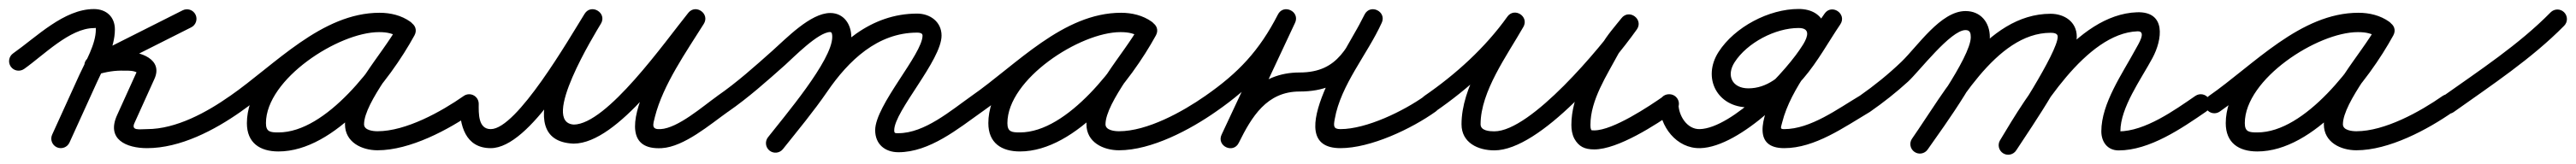

<svg xmlns="http://www.w3.org/2000/svg" viewBox="-41 -306 5677 362"><path d="M12.1 -153.8C55.2 -184.2 113.1 -244 166 -244C171.3 -244 170.2 -245.8 170.2 -241C170.2 -208.1 147.5 -170.6 133.9 -140.7C113.9 -96.7 93.9 -52.7 73.9 -8.7C69.1 1.9 73.8 14.3 84.3 19.1C94.9 23.9 107.3 19.2 112.1 8.7C132.1 -35.3 152.1 -79.3 172.1 -123.3C188.5 -159.4 212.2 -200.8 212.2 -241C212.2 -268.7 193.4 -286 166 -286C100 -286 39.8 -224.7 -12.1 -188.2C-21.6 -181.5 -23.8 -168.4 -17.2 -158.9C-10.5 -149.4 2.6 -147.2 12.1 -153.8ZM361.5 -283.2C293.2 -248.8 224.9 -214.4 156.5 -179.9C145.1 -174.1 142.9 -162.5 146.6 -153.3C150.3 -144.1 160 -137.3 172.2 -141.1C192.3 -147.4 212.1 -150.8 233.2 -150C233.2 -150 233.5 -150 233.9 -150C234.2 -150 234.5 -150 234.5 -150C242.7 -150.2 253.8 -150.1 261.1 -145.8C261.6 -145.6 261.6 -145.8 261.4 -146.2C261.1 -147 261.1 -149.2 261 -148.9C261 -148.9 260.9 -148.8 260.9 -148.8C260.9 -148.7 260.9 -148.7 260.9 -148.7C246.4 -116.7 231.9 -84.7 217.4 -52.7C217.4 -52.7 217.5 -52.7 217.5 -52.8C217.5 -52.8 217.5 -52.9 217.5 -52.9C192 1.9 237.9 21 283 21C356.5 21 431.6 -18.6 490.1 -59.8C499.6 -66.5 501.8 -79.6 495.2 -89.1C488.5 -98.6 475.4 -100.8 465.9 -94.2C414.9 -58.3 347.3 -21 283 -21C266 -21 247 -16.6 255.6 -35.1C255.6 -35.1 255.6 -35.2 255.7 -35.2C255.7 -35.3 255.7 -35.3 255.7 -35.3C270.2 -67.3 284.7 -99.3 299.1 -131.3C299.1 -131.3 299.1 -131.3 299.1 -131.2C299.1 -131.2 299 -131.1 299 -131.1C319.8 -175.7 267 -192.9 233.5 -192C233.5 -192 233.8 -192 234.1 -192C234.5 -192 234.8 -192 234.8 -192C208.9 -193 184.4 -188.9 159.8 -181.2C147.5 -177.4 145.7 -164.8 149.8 -154.6C153.9 -144.4 164 -136.6 175.5 -142.4C243.8 -176.8 312.1 -211.3 380.5 -245.7C390.8 -250.9 395 -263.6 389.8 -273.9C384.5 -284.3 371.9 -288.5 361.5 -283.2Z M460.8 -65C467.4 -55.5 480.5 -53.1 490 -59.8C580 -122.3 680.9 -235.8 795.6 -235.8C810.6 -235.8 826.4 -232.8 838.8 -223.9C849.6 -216.2 861.1 -221.6 867 -230.7C872.8 -239.8 873.1 -252.5 861.5 -259.2C839.2 -272.1 820.7 -277.1 794.3 -277.1C681 -277.1 503.1 -155.6 503.1 -34.2C503.1 9.6 532 28.3 572.7 28.3C697.8 28.3 818.3 -129 872.4 -227.9C879.1 -240.2 873.3 -251.4 864.1 -256.4C854.9 -261.5 842.3 -260.4 835.6 -248.1C801.3 -185.6 719.3 -101.5 719.3 -31.6C719.3 8 756.3 25.7 791 25.7C862.7 25.7 947.6 -19.6 1005 -59.8C1014.5 -66.5 1016.9 -79.5 1010.2 -89C1003.5 -98.5 990.5 -100.9 981 -94.2C931.1 -59.3 853.4 -16.3 791 -16.3C781.5 -16.3 761.3 -18.3 761.3 -31.6C761.3 -79.6 845.3 -178.4 872.4 -227.9C879.1 -240.2 873.3 -251.4 864.1 -256.4C854.9 -261.5 842.3 -260.4 835.6 -248.1C790 -164.9 679 -13.7 572.7 -13.7C554.9 -13.7 545.1 -14.7 545.1 -34.2C545.1 -131.4 705 -235.1 794.3 -235.1C813.5 -235.1 824.7 -232 840.5 -222.8C852 -216.1 863.1 -221.1 868.6 -229.6C874.1 -238.2 874.1 -250.3 863.2 -258.1C843.6 -272.1 819.5 -277.8 795.6 -277.8C667.7 -277.8 564.9 -162.9 466 -94.2C456.5 -87.6 454.1 -74.5 460.8 -65Z M972 -77.1C971.7 -29.9 984.1 21 1040.5 21C1127.4 21 1238.2 -181.4 1283.1 -253.4C1290.4 -265.1 1284.9 -276.5 1275.9 -282C1266.9 -287.5 1254.2 -287.1 1247.2 -275.2C1216.7 -223.8 1077.6 4.5 1222.4 11C1222.4 11 1222.7 11 1222.9 11C1223.2 11 1223.4 11 1223.5 11C1321 10.5 1446.5 -174.5 1508.6 -251.3C1516.8 -261.5 1511.8 -273.2 1503 -279.5C1494.1 -285.8 1481.4 -286.8 1474.4 -275.6C1452.1 -240 1265.9 29.3 1417.2 21C1466.7 18.2 1524.2 -31.6 1564.1 -59.9C1573.6 -66.6 1575.8 -79.7 1569.1 -89.1C1562.4 -98.6 1549.3 -100.8 1539.9 -94.1C1507.9 -71.4 1453.2 -23.1 1414.8 -21C1394.2 -19.8 1397.7 -30.2 1402.3 -48.1C1420.2 -119 1471.7 -192.1 1510 -253.3C1517 -264.5 1512.6 -275.7 1504.4 -281.5C1496.2 -287.4 1484.2 -287.9 1475.9 -277.7C1424.3 -213.7 1296.5 -31.4 1223.2 -31C1223.2 -31 1223.5 -31 1223.8 -31C1224 -31 1224.3 -31 1224.3 -31C1148.2 -34.4 1270.7 -232.5 1283.3 -253.8C1290.4 -265.7 1285.1 -277 1276.1 -282.4C1267.2 -287.8 1254.7 -287.3 1247.4 -275.6C1212.8 -220.1 1098.2 -21 1040.5 -21C1012.5 -21 1013.9 -56 1014 -76.9C1014.1 -88.5 1004.7 -97.9 993.1 -98C981.5 -98.1 972.1 -88.7 972 -77.1Z M1534.7 -65C1541.3 -55.5 1554.4 -53.1 1564 -59.7C1608.4 -90.5 1648.7 -126.6 1689 -162.4C1707.7 -179.2 1762.3 -235.3 1788.7 -235.3C1793.1 -235.3 1793.1 -227.4 1793.1 -224.4C1793.1 -172.6 1686.9 -48.5 1651.4 -2.9C1644.3 6.3 1646 19.5 1655.1 26.6C1664.3 33.7 1677.5 32 1684.6 22.9C1728 -33 1835.1 -156.1 1835.1 -224.4C1835.1 -252 1818.8 -277.3 1788.7 -277.3C1745.1 -277.3 1691.5 -220.9 1661 -193.8C1622 -159.1 1583 -124 1540 -94.3C1530.5 -87.7 1528.1 -74.6 1534.7 -65ZM1684.4 23.1C1717.7 -18.7 1752.1 -60 1782.3 -104.1C1828.8 -172 1892.9 -234 1980.2 -234C1984.8 -234 1992.1 -233.4 1992.1 -227.5C1992.1 -186.5 1887.7 -73.8 1887.7 -18.6C1887.7 12.1 1909.1 30 1939 30C2007.6 30 2070.5 -21.8 2124.1 -59.9C2133.6 -66.6 2135.8 -79.7 2129.1 -89.1C2122.4 -98.6 2109.3 -100.8 2099.9 -94.1C2054.5 -62 1996.5 -12 1939 -12C1931.6 -12 1929.7 -11.6 1929.7 -18.6C1929.7 -60.7 2034 -172.8 2034 -227.5C2034 -257.9 2008.7 -276 1980.2 -276C1878.2 -276 1802.3 -207.8 1747.7 -127.9C1718.1 -84.6 1684.3 -44.1 1651.6 -3.1C1644.4 6 1645.8 19.2 1654.9 26.4C1664 33.6 1677.2 32.2 1684.4 23.1Z M2094.8 -65C2101.4 -55.5 2114.5 -53.1 2124 -59.8C2214 -122.3 2314.9 -235.8 2429.6 -235.8C2444.6 -235.8 2460.4 -232.8 2472.8 -223.9C2483.6 -216.2 2495.1 -221.6 2501 -230.7C2506.8 -239.8 2507.1 -252.5 2495.5 -259.2C2473.2 -272.1 2454.7 -277.1 2428.3 -277.1C2315 -277.1 2137.1 -155.6 2137.1 -34.2C2137.1 9.6 2166 28.3 2206.7 28.3C2331.8 28.3 2452.3 -129 2506.4 -227.9C2513.1 -240.2 2507.3 -251.4 2498.1 -256.4C2488.9 -261.5 2476.3 -260.4 2469.6 -248.1C2435.3 -185.6 2353.3 -101.5 2353.3 -31.6C2353.3 8 2390.3 25.7 2425 25.7C2496.7 25.7 2581.6 -19.6 2639 -59.8C2648.5 -66.5 2650.9 -79.5 2644.2 -89C2637.5 -98.5 2624.5 -100.9 2615 -94.2C2565.1 -59.3 2487.4 -16.3 2425 -16.3C2415.5 -16.3 2395.3 -18.3 2395.3 -31.6C2395.3 -79.6 2479.3 -178.4 2506.4 -227.9C2513.1 -240.2 2507.3 -251.4 2498.1 -256.4C2488.9 -261.5 2476.3 -260.4 2469.6 -248.1C2424 -164.9 2313 -13.7 2206.7 -13.7C2188.9 -13.7 2179.1 -14.7 2179.1 -34.2C2179.1 -131.4 2339 -235.1 2428.3 -235.1C2447.5 -235.1 2458.7 -232 2474.5 -222.8C2486 -216.1 2497.1 -221.1 2502.6 -229.6C2508.1 -238.2 2508.1 -250.3 2497.2 -258.1C2477.6 -272.1 2453.5 -277.8 2429.6 -277.8C2301.7 -277.8 2198.9 -162.9 2100 -94.2C2090.5 -87.6 2088.1 -74.5 2094.8 -65Z M2609.8 -65C2616.4 -55.5 2629.5 -53.1 2639 -59.8C2717.6 -114.4 2768.6 -168.8 2812.7 -254.9C2819 -267.2 2812.4 -278 2802.9 -282.7C2793.4 -287.3 2780.8 -285.8 2775 -273.4C2733.7 -185.2 2692.5 -97.1 2651.2 -8.9C2645.3 3.6 2651.7 14.4 2661.1 18.9C2670.5 23.4 2682.9 21.7 2689 9.3C2717.4 -48.1 2750.6 -104 2823 -104C2929.4 -104 2958.5 -170.3 3003.5 -254.6C3009.9 -266.5 3003.3 -277.4 2993.7 -282.1C2984.1 -286.8 2971.5 -285.5 2965.9 -273.2C2938.5 -212.9 2773.4 21 2913 21C2979.7 21 3069.2 -21.4 3123.2 -59.9C3132.6 -66.6 3134.8 -79.7 3128.1 -89.2C3121.4 -98.6 3108.3 -100.8 3098.8 -94.1C3052.2 -60.9 2970.6 -21 2913 -21C2896.9 -21 2897.9 -28.7 2900.5 -43.2C2913.8 -119 2972.3 -185.7 3004.1 -255.8C3009.7 -268.1 3003.5 -278.8 2994.3 -283.3C2985.1 -287.9 2972.9 -286.3 2966.5 -274.4C2929.5 -205.1 2910.1 -146 2823 -146C2732.6 -146 2687.4 -82 2651.4 -9.3C2645.2 3.1 2651.8 13.9 2661.3 18.5C2670.8 23.1 2683.4 21.4 2689.2 8.9C2730.5 -79.3 2771.8 -167.4 2813 -255.6C2818.8 -268 2812.6 -278.8 2803.2 -283.3C2793.9 -287.9 2781.6 -286.3 2775.3 -274C2734.3 -194 2688.1 -145 2615 -94.2C2605.5 -87.6 2603.1 -74.5 2609.8 -65Z M3092.7 -65.1C3099.3 -55.5 3112.3 -53.1 3121.9 -59.7C3194.9 -109.9 3263.6 -172.4 3315.1 -244.8C3322.8 -255.7 3317.3 -267.1 3308.1 -272.9C3299 -278.7 3286.3 -278.9 3279.8 -267.4C3240 -197.6 3179.9 -113.7 3179.9 -31.7C3179.9 9.3 3216.5 25.9 3252.2 25.9C3353.8 25.9 3510.9 -163.1 3566.1 -240.8C3574 -251.9 3569.9 -263.6 3561.6 -269.8C3553.4 -276 3541.1 -276.7 3532.6 -266.1C3517.5 -247.2 3500.7 -228.4 3488.8 -207.4C3488.8 -207.4 3488.7 -207.3 3488.6 -207.2C3488.5 -207 3488.5 -206.9 3488.5 -206.9C3459.4 -152.5 3422 -93.8 3422 -30.3C3422 -20.1 3423.6 -9.6 3428.3 -0.4C3428.3 -0.4 3428.4 -0.3 3428.5 -0.1C3428.5 0 3428.6 0.2 3428.6 0.2C3438.3 17.5 3451.1 23.8 3472.4 23.8C3524.8 23.8 3608.7 -30.8 3650 -59.8C3659.5 -66.5 3661.9 -79.5 3655.2 -89C3648.5 -98.5 3635.5 -100.9 3626 -94.2C3593.2 -71.2 3513.6 -18.2 3472.4 -18.2C3469.9 -18.2 3467.4 -18.3 3465.1 -18.8C3463.1 -19.2 3466.3 -17.7 3467.1 -16.5C3467.9 -15.3 3465.7 -19.6 3465.4 -20.2C3465.4 -20.2 3465.4 -20 3465.5 -19.9C3465.6 -19.7 3465.7 -19.6 3465.7 -19.6C3464.1 -22.7 3464 -26.9 3464 -30.3C3464 -85.5 3500.1 -139.5 3525.5 -187.1C3525.5 -187.1 3525.5 -187 3525.4 -186.8C3525.3 -186.7 3525.2 -186.6 3525.2 -186.6C3536.1 -205.6 3551.8 -222.7 3565.4 -239.9C3573.9 -250.6 3569.5 -262.4 3560.9 -268.9C3552.4 -275.3 3539.8 -276.3 3531.9 -265.2C3487.1 -202.1 3333.1 -16.1 3252.2 -16.1C3241.6 -16.1 3221.9 -17.3 3221.9 -31.7C3221.9 -104.3 3280.7 -184.2 3316.2 -246.6C3322.8 -258.2 3317.8 -269.2 3309.3 -274.7C3300.7 -280.1 3288.6 -280 3280.9 -269.2C3232.2 -200.8 3167 -141.7 3098.1 -94.3C3088.5 -87.7 3086.1 -74.7 3092.7 -65.1Z M3637 -98C3625.4 -98 3616 -88.6 3616 -77C3616 -27.4 3653.6 22.4 3706.1 21C3794.6 18.6 3926 -114.9 3969.3 -187.2C3996.6 -232.7 3982.9 -286.2 3922.7 -286.2C3857.3 -286.2 3781.9 -246.5 3746.4 -191.4C3709.6 -134.1 3743.4 -69 3812.1 -69C3915.2 -69 3964.5 -178.4 4014.6 -252.1C4022.4 -263.6 4017.5 -275.2 4008.7 -281.1C3999.9 -287 3987.3 -287.1 3979.7 -275.5C3947.1 -226.1 3756 21 3891 21C3958.8 21 4023.2 -25.4 4079.7 -58.9C4089.7 -64.9 4093 -77.7 4087.1 -87.7C4081.1 -97.7 4068.3 -101 4058.3 -95.1C4009.3 -66 3949.3 -21 3891 -21C3881.1 -21 3883.6 -23.7 3886.6 -35.9C3905.8 -112.3 3970.7 -185.5 4014.7 -252.3C4022.4 -264 4017.5 -275.5 4008.9 -281.4C4000.2 -287.2 3987.6 -287.2 3979.8 -275.7C3939.5 -216.3 3893.4 -111 3812.1 -111C3776.4 -111 3762.8 -139.2 3781.7 -168.6C3809.5 -211.8 3871.5 -244.2 3922.7 -244.2C3948.5 -244.2 3943.7 -226.3 3933.3 -208.8C3898.2 -150.3 3776.4 -23 3705 -21C3676.6 -20.2 3658 -51.3 3658 -77C3658 -88.6 3648.6 -98 3637 -98Z M4051.8 -65C4058.4 -55.5 4071.5 -53.1 4081 -59.8C4110 -80 4137.8 -102 4163.9 -125.8C4187.9 -147.7 4257.6 -239.6 4290.6 -239.6C4300.5 -239.6 4302.2 -233.1 4302.2 -224C4302.2 -179.8 4200.9 -40.3 4172.8 0C4166.1 9.5 4168.5 22.6 4178 29.2C4187.5 35.9 4200.6 33.5 4207.2 24C4242.8 -27 4344.2 -164.3 4344.2 -224C4344.2 -256.3 4324.3 -281.6 4290.6 -281.6C4235.8 -281.6 4185.2 -204.1 4149.2 -169.5C4120.5 -142 4089.6 -117 4057 -94.2C4047.5 -87.6 4045.1 -74.5 4051.8 -65ZM4207.2 24C4269.4 -65.1 4356.7 -233.6 4478.1 -233.6C4484.1 -233.6 4493.8 -232.9 4493.8 -225.1C4493.8 -190.6 4392.2 -35.5 4367.4 2.5C4361.1 12.2 4363.8 25.3 4373.5 31.6C4383.2 37.9 4396.3 35.2 4402.6 25.5C4436.3 -26.3 4535.8 -169 4535.8 -225.1C4535.8 -257.9 4508.4 -275.6 4478.1 -275.6C4335.6 -275.6 4244.7 -103.2 4172.8 0C4166.1 9.5 4168.5 22.6 4178 29.2C4187.5 35.9 4200.6 33.5 4207.2 24ZM4373.9 32.6C4383.8 38.5 4396.7 35.3 4402.7 25.3C4453.3 -59.5 4556 -232.8 4669.7 -236.9C4690.4 -237.6 4671.4 -208.5 4665.7 -197.9C4636.7 -144 4589.9 -78.1 4589.9 -16.1C4589.9 7 4603.3 26 4628 26C4696.4 26 4766.9 -22.6 4820.9 -59.7C4830.5 -66.3 4832.9 -79.3 4826.3 -88.9C4819.7 -98.5 4806.7 -100.9 4797.1 -94.3C4751.5 -62.9 4686.2 -16 4628 -16C4627.4 -16 4630 -15 4630.7 -14.4C4633.1 -12.3 4631.9 -10.2 4631.9 -16.1C4631.9 -68.9 4677.6 -131.2 4702.7 -178.1C4724.2 -218.1 4733.8 -281.2 4668.3 -278.9C4534.6 -274.1 4426.8 -97.1 4366.6 3.8C4360.7 13.7 4363.9 26.6 4373.9 32.6Z M4821.8 -65C4828.4 -55.5 4841.5 -53.1 4851 -59.8C4941 -122.3 5041.9 -235.8 5156.6 -235.8C5171.6 -235.8 5187.4 -232.8 5199.8 -223.9C5210.6 -216.2 5222.1 -221.6 5228 -230.7C5233.8 -239.8 5234.1 -252.5 5222.5 -259.2C5200.2 -272.1 5181.7 -277.1 5155.3 -277.1C5042 -277.1 4864.1 -155.6 4864.1 -34.2C4864.1 9.6 4893 28.3 4933.7 28.3C5058.8 28.3 5179.3 -129 5233.4 -227.9C5240.1 -240.2 5234.3 -251.4 5225.1 -256.4C5215.9 -261.5 5203.3 -260.4 5196.6 -248.1C5162.3 -185.6 5080.3 -101.5 5080.3 -31.6C5080.3 8 5117.3 25.7 5152 25.7C5223.7 25.7 5308.6 -19.6 5366 -59.8C5375.5 -66.5 5377.9 -79.5 5371.2 -89C5364.5 -98.5 5351.5 -100.9 5342 -94.2C5292.1 -59.3 5214.4 -16.3 5152 -16.3C5142.5 -16.3 5122.3 -18.3 5122.3 -31.6C5122.3 -79.6 5206.3 -178.4 5233.4 -227.9C5240.1 -240.2 5234.3 -251.4 5225.1 -256.4C5215.9 -261.5 5203.3 -260.4 5196.6 -248.1C5151 -164.9 5040 -13.7 4933.7 -13.7C4915.9 -13.7 4906.1 -14.7 4906.1 -34.2C4906.1 -131.4 5066 -235.1 5155.3 -235.1C5174.5 -235.1 5185.7 -232 5201.5 -222.8C5213 -216.1 5224.1 -221.1 5229.6 -229.6C5235.1 -238.2 5235.1 -250.3 5224.2 -258.1C5204.6 -272.1 5180.5 -277.8 5156.6 -277.8C5028.7 -277.8 4925.9 -162.9 4827 -94.2C4817.5 -87.6 4815.1 -74.5 4821.8 -65Z M5336.9 -63.5C5343.6 -54 5356.7 -51.8 5366.2 -58.5C5449.4 -117.7 5538.3 -176.4 5610 -249.3C5618.1 -257.5 5618 -270.8 5609.7 -279C5601.5 -287.1 5588.2 -287 5580 -278.7C5510.1 -207.6 5423 -150.4 5341.8 -92.8C5332.4 -86.1 5330.2 -73 5336.9 -63.5Z"/></svg>

Font: FRB American Cursive Guidelines Arrows Medium
Style: Italic
Weight: 500
Italic angle: -25°
Version: Version 2.0;Modular Font Editor K font №1